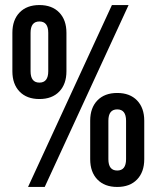

<svg xmlns="http://www.w3.org/2000/svg" viewBox="-20 -730 620 760"><path d="M243 -600V-448Q243 -397 214.5 -367.5Q186 -338 136 -338Q86 -338 57.5 -367.5Q29 -397 29 -448V-600Q29 -651 57.5 -680.5Q86 -710 136 -710Q186 -710 214.5 -680.5Q243 -651 243 -600ZM157 10H91L423 -710H489ZM101 -600V-448Q101 -403 136 -403Q171 -403 171 -448V-600Q171 -645 136 -645Q101 -645 101 -600ZM551 -252V-100Q551 -49 522.5 -19.5Q494 10 444 10Q394 10 365.5 -19.5Q337 -49 337 -100V-252Q337 -303 365.5 -332.5Q394 -362 444 -362Q494 -362 522.5 -332.5Q551 -303 551 -252ZM409 -252V-100Q409 -55 444 -55Q479 -55 479 -100V-252Q479 -297 444 -297Q409 -297 409 -252Z"/></svg>

Font: Bebas Kai
Style: Regular
Weight: 400
Designer: Ryoichi Tsunekawa
Foundry: Dharma Type
Version: Version 1.001;PS 001.001;hotconv 1.0.70;makeotf.lib2.5.58329